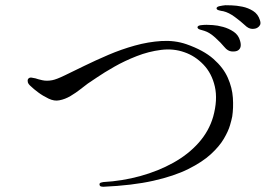

<svg xmlns="http://www.w3.org/2000/svg" viewBox="-20 -782 1040 735"><path d="M375 -67Q373 -67 367.5 -68Q362 -69 361 -75Q360 -81 366.5 -83Q373 -85 375 -85Q448 -89 517 -108Q586 -127 643.5 -159Q701 -191 740.5 -235.5Q780 -280 796 -335Q814 -400 802.5 -450.5Q791 -501 759 -534.5Q727 -568 686 -582Q644 -597 596.5 -591Q549 -585 503 -567Q457 -549 417.5 -526.5Q378 -504 351 -485.5Q324 -467 316 -462Q305 -454 288 -440.5Q271 -427 250 -414.5Q229 -402 207 -398Q188 -394 166 -404.5Q144 -415 126 -428.5Q108 -442 100 -450Q88 -460 86.5 -467.5Q85 -475 87 -479Q92 -486 100 -485Q108 -484 116 -482Q124 -479 141.5 -475Q159 -471 180 -475Q196 -478 228 -493.5Q260 -509 303 -530Q346 -551 395 -572Q444 -593 496 -607.5Q548 -622 598.5 -625Q649 -628 693 -613Q759 -590 797 -556.5Q835 -523 852 -484.5Q869 -446 871.5 -407.5Q874 -369 869 -336Q867 -325 860.5 -302.5Q854 -280 837 -251Q820 -222 787.5 -192Q755 -162 701 -135Q647 -108 567 -90Q487 -72 375 -67ZM736 -678Q737 -684 748.5 -685.5Q760 -687 771 -687Q777 -687 794.5 -686Q812 -685 834 -679Q856 -673 874.5 -660.5Q893 -648 899 -626Q907 -599 891 -589Q883 -584 867.5 -585Q852 -586 839 -602Q826 -618 804 -638Q782 -658 762 -664Q754 -666 745 -669Q736 -672 736 -678ZM809 -750Q809 -756 820.5 -758.5Q832 -761 843 -762Q848 -762 866.5 -761.5Q885 -761 907.5 -756.5Q930 -752 949 -740Q968 -728 975 -705Q979 -693 975.5 -686.5Q972 -680 967 -677Q959 -671 945 -671.5Q931 -672 917 -686Q902 -700 879 -717Q856 -734 835 -739Q827 -740 818 -742.5Q809 -745 809 -750Z"/></svg>

Font: Shippori Mincho TTF
Style: Regular
Weight: 400
Version: Version 2.100